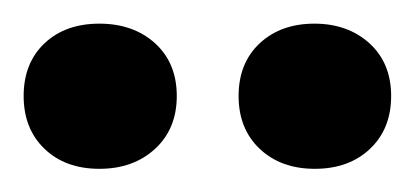

<svg xmlns="http://www.w3.org/2000/svg" viewBox="-27 -737 354 164"><path d="M194.8 -609.9Q176.8 -627 176.8 -655Q176.8 -683.1 194.8 -700Q212.9 -716.8 241.5 -716.8Q270 -716.8 288.6 -700Q307.1 -683.1 307.1 -655Q307.1 -627 289.1 -609.9Q271 -592.8 241.9 -592.8Q212.9 -592.8 194.8 -609.9ZM11 -609.9Q-6.8 -627 -6.8 -655Q-6.8 -683.1 11 -700Q28.8 -716.8 57.9 -716.8Q86.9 -716.8 105.5 -700Q124 -683.1 124 -655Q124 -627 105.5 -609.9Q86.9 -592.8 57.9 -592.8Q28.8 -592.8 11 -609.9Z"/></svg>

Font: Nunito-Bold
Style: Bold
Weight: 700
Designer: Vernon Adams
Foundry: newtypography
Version: Version 3.000